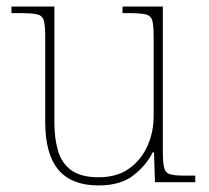

<svg xmlns="http://www.w3.org/2000/svg" viewBox="-20 -556 637 586"><path d="M281 10Q199 10 158.5 -37.5Q118 -85 118 -184V-442Q118 -477 114 -492.5Q110 -508 94 -512Q78 -516 41 -516H15V-536H146V-181Q146 -134 157 -96Q168 -58 197.5 -36.5Q227 -15 281 -15Q337 -15 374 -41.5Q411 -68 430 -110.5Q449 -153 449 -202V-442Q449 -477 445 -492.5Q441 -508 425 -512Q409 -516 372 -516H354V-536H477V-94Q477 -60 481 -44Q485 -28 499.5 -24Q514 -20 544 -20H576V0H453L450 -91H446Q427 -52 387.5 -21Q348 10 281 10Z"/></svg>

Font: Noto Serif Thai Thin
Style: Regular
Weight: 250
Version: Version 2.001